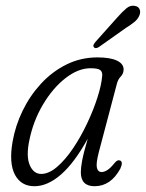

<svg xmlns="http://www.w3.org/2000/svg" viewBox="-20 -636 505 664"><path d="M321.5 -109Q311.5 -70 315.2 -55.5Q319 -41 330.5 -41Q340.5 -41 351.2 -47.8Q362 -54.5 376.5 -72.5Q386 -84.5 395 -81Q407 -76.5 396 -52.5Q363 8 307 8Q259.5 8 259.5 -40.5Q259.5 -55.5 264 -80.2Q268.5 -105 283.5 -156.5Q237.5 -73 191 -32.5Q144.5 8 99 8Q53 8 31.8 -31.5Q10.5 -71 23.5 -146Q33 -201 58.2 -253Q83.5 -305 122 -346.8Q160.5 -388.5 210 -413Q259.5 -437.5 317 -437.5Q361.5 -437.5 384.8 -426.2Q408 -415 407.5 -395Q407 -381 397.5 -371.2Q388 -361.5 384 -345.5ZM81 -148.5Q70 -95 83 -64.8Q96 -34.5 122.5 -34.5Q149 -34.5 177.5 -59Q206 -83.5 232.8 -123.2Q259.5 -163 281.2 -209Q303 -255 317 -298.8Q331 -342.5 333.5 -374.5Q334.5 -388 326.2 -394Q318 -400 293 -400Q250.5 -400 206.5 -365.8Q162.5 -331.5 128.5 -274.2Q94.5 -217 81 -148.5ZM385 -575Q403.5 -596 417.5 -607.5Q431.5 -619 447 -615.5Q459 -613.5 463 -603.5Q467 -593.5 461.5 -581.5Q456.5 -569.5 444.5 -559.8Q432.5 -550 415.5 -539.5L321.5 -473Q309.5 -466 304.5 -473Q301.5 -477 304 -482Q306.5 -487 310.5 -491.5Z"/></svg>

Font: Fraunces 144pt SuperSoft Light
Style: Italic
Weight: 300
Italic angle: -16°
Version: Version 1.000;[b76b70a41]